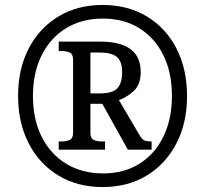

<svg xmlns="http://www.w3.org/2000/svg" viewBox="-20 -745 828 775"><path d="M394 10Q292 10 215 -37Q138 -84 95.5 -167Q53 -250 53 -358Q53 -466 95.5 -548.5Q138 -631 215 -678Q292 -725 394 -725Q496 -725 573 -678.5Q650 -632 692.5 -549Q735 -466 735 -357Q735 -249 692 -166Q649 -83 572.5 -36.5Q496 10 394 10ZM396 -45Q481 -45 543.5 -84.5Q606 -124 640 -194.5Q674 -265 674 -358Q674 -452 639.5 -522Q605 -592 542.5 -631Q480 -670 395 -670Q310 -670 246.5 -631Q183 -592 148 -521.5Q113 -451 113 -358Q113 -263 148.5 -192.5Q184 -122 248 -83.5Q312 -45 396 -45ZM217 -141V-174H229Q247 -174 261 -180Q275 -186 275 -209V-504Q275 -527 261 -533Q247 -539 229 -539H217V-577H385Q548 -577 548 -454Q548 -405 521 -379Q494 -353 460 -341L543 -200Q552 -184 561.5 -179Q571 -174 592 -174V-141H496L393 -326H345V-209Q345 -186 358.5 -180Q372 -174 391 -174H404V-141ZM384 -368Q435 -368 454 -389Q473 -410 473 -453Q473 -497 452 -515Q431 -533 381 -533H345V-368Z"/></svg>

Font: Noto Serif Tamil SemiCondensed
Style: Bold Italic
Weight: 700
Width: 4
Italic angle: -12°
Designer: Indian Type Foundry, Tom Grace, and the Monotype Design Team
Foundry: Monotype Imaging Inc.
Version: Version 2.003; ttfautohint (v1.8.4.7-5d5b)